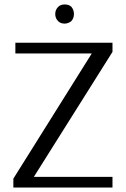

<svg xmlns="http://www.w3.org/2000/svg" viewBox="-20 -842 567 862"><path d="M241 -811Q252 -822 270 -822Q289 -822 300 -812Q312 -798 312 -779Q312 -760 300 -747Q286 -736 270 -736Q252 -736 241 -747Q228 -760 228 -779Q228 -798 241 -811ZM485 -650V-609L132 -48H485V0H40V-40L392 -602H49V-650Z"/></svg>

Font: Arsenal
Style: Regular
Weight: 400
Designer: Andrij Shevchenko
Foundry: Stairsfor.com
Version: Version 1.000